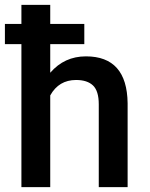

<svg xmlns="http://www.w3.org/2000/svg" viewBox="-29 -770 616 790"><path d="M317.9 -588.4H177.7V-470.7Q235.8 -538.1 324.7 -538.1Q493.7 -538.1 496.1 -345.2V0H377.4V-340.8Q377.4 -395.5 353.8 -418.2Q330.1 -440.9 284.2 -440.9Q212.9 -440.9 177.7 -377.4V0H59.1V-588.4H-8.8V-671.4H59.1V-750H177.7V-671.4H317.9Z"/></svg>

Font: Roboto-o Medium
Style: Regular
Weight: 500
Designer: Google
Version: Version 2.134; 2016; ttfautohint (v1.6)